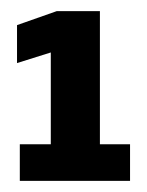

<svg xmlns="http://www.w3.org/2000/svg" viewBox="-20 -699 264 344"><path d="M15.5 -375H213V-440.5H159V-679H81.5L10.5 -654V-586L71 -605V-440.5H15.5Z"/></svg>

Font: Anybody ExtraCondensed Black
Style: Regular
Weight: 900
Width: 2
Version: Version 1.113;gftools[0.9.25]